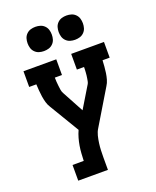

<svg xmlns="http://www.w3.org/2000/svg" viewBox="-172 -857 944 1161"><g transform="rotate(-20 300.0 -276.5)"><path d="M126 205V104H198Q199 80 200.5 56Q202 32 206 8.5Q210 -15 216.5 -38Q223 -61 233 -83L119 -273Q108 -290 102.5 -309.5Q97 -329 94 -349Q91 -369 89.5 -389Q88 -409 87 -429H41V-530H252V-429H206Q206 -416 207 -402.5Q208 -389 209.5 -375.5Q211 -362 213 -348.5Q215 -335 222 -323L296 -186L380 -325Q384 -333 385.5 -341.5Q387 -350 388.5 -359Q390 -368 391 -376.5Q392 -385 392.5 -393.5Q393 -402 393.5 -411Q394 -420 394 -429H348V-530H559V-429H513Q512 -409 510.5 -389Q509 -369 506 -349Q503 -329 497.5 -309.5Q492 -290 481 -273L348 -52Q336 -33 330.5 -10.5Q325 12 322 34Q319 56 318 78.5Q317 101 317 124V205ZM400 -602Q384 -602 369 -606.5Q354 -611 342.5 -622.5Q331 -634 326.5 -649Q322 -664 322 -680Q322 -696 326.5 -711Q331 -726 342.5 -737.5Q354 -749 369 -753.5Q384 -758 400 -758Q416 -758 431 -753.5Q446 -749 457.5 -737.5Q469 -726 473.5 -711Q478 -696 478 -680Q478 -664 473.5 -649Q469 -634 457.5 -622.5Q446 -611 431 -606.5Q416 -602 400 -602ZM200 -602Q184 -602 169 -606.5Q154 -611 142.5 -622.5Q131 -634 126.5 -649Q122 -664 122 -680Q122 -696 126.5 -711Q131 -726 142.5 -737.5Q154 -749 169 -753.5Q184 -758 200 -758Q216 -758 231 -753.5Q246 -749 257.5 -737.5Q269 -726 273.5 -711Q278 -696 278 -680Q278 -664 273.5 -649Q269 -634 257.5 -622.5Q246 -611 231 -606.5Q216 -602 200 -602Z"/></g></svg>

Font: Iosevka Curly Slab Extended
Style: Bold
Weight: 700
Width: 7
Monospace: yes
Designer: Belleve Invis
Foundry: Belleve Invis
Version: Version 11.1.0; ttfautohint (v1.8.3)